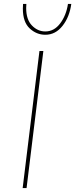

<svg xmlns="http://www.w3.org/2000/svg" viewBox="-20 -963 385 983"><path d="M202 -702 116 0H96L182 -702ZM212 -785Q167 -785 132 -817.5Q97 -850 97 -919Q97 -935 98 -943H115Q114 -936 114 -922Q114 -863 143.5 -832.5Q173 -802 212 -802Q257 -802 288 -843Q319 -884 328 -943H345Q336 -876 300 -830.5Q264 -785 212 -785Z"/></svg>

Font: Josefin Sans Thin
Style: Italic
Weight: 200
Italic angle: -7°
Designer: Santiago Orozco
Foundry: Typemade
Version: Version 2.000